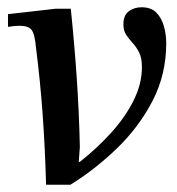

<svg xmlns="http://www.w3.org/2000/svg" viewBox="-20 -501 489 529"><path d="M174 8H107Q104 -95 97.5 -186Q91 -277 79 -371Q76 -406 67.5 -418Q59 -430 34 -430Q21 -430 2 -427V-462L134 -477H175Q185 -381 191.5 -285.5Q198 -190 200 -96L197 -55H200Q247 -92 286 -135Q325 -178 348 -224Q371 -270 371 -316Q371 -341 363.5 -356Q356 -371 346 -382Q336 -393 328 -404.5Q320 -416 320 -434Q320 -459 335 -470Q350 -481 370 -481Q396 -481 410.5 -466.5Q425 -452 431.5 -429Q438 -406 438 -382Q438 -296 400.5 -223.5Q363 -151 302.5 -92.5Q242 -34 174 8Z"/></svg>

Font: STIX Two Text Medium
Style: Italic
Weight: 500
Italic angle: -12°
Designer: Ross Mills, John Hudson & Paul Hanslow, Tiro Typeworks Ltd; with prior portions MicroPress Inc. and Coen Hoffman, Elsevi
Foundry: Tiro Typeworks Ltd
Version: Version 2.13 b171